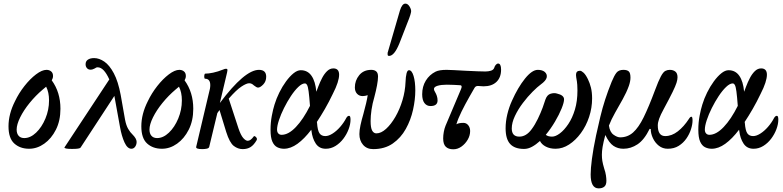

<svg xmlns="http://www.w3.org/2000/svg" viewBox="-20 -811 4325 1061"><path d="M141 11Q91 11 59 -18Q27 -47 27 -113Q27 -181 63 -252Q84 -296 115 -335.5Q146 -375 179 -400Q212 -425 237 -425Q252 -425 262.5 -416.5Q273 -408 273 -391Q273 -379 266 -367Q314 -301 314 -210Q314 -144 289 -94.5Q264 -45 224.5 -17Q185 11 141 11ZM72 -95Q72 -73 83 -60.5Q94 -48 114 -48Q148 -48 179.5 -78Q211 -108 231 -156Q251 -204 251 -256Q251 -301 235 -332Q227 -325 216 -316Q177 -283 144 -242.5Q111 -202 91.5 -162.5Q72 -123 72 -95Z M378 12Q336 12 336 4L584 -372Q554 -439 520 -439Q515 -439 511.5 -437.5Q508 -436 504 -433Q492 -426 480 -426Q468 -426 460.5 -434.5Q453 -443 453 -456Q453 -473 466 -481.5Q479 -490 500 -490Q528 -490 556.5 -470.5Q585 -451 609 -406Q633 -361 647 -286L671 -150Q677 -118 688.5 -98.5Q700 -79 712 -68Q735 -45 735 -27Q735 -12 727 -0.5Q719 11 706 11Q684 11 668 -24Q652 -59 643 -110L612 -281L425 5Q420 12 378 12Z M875 11Q825 11 793 -18Q761 -47 761 -113Q761 -181 797 -252Q818 -296 849 -335.5Q880 -375 913 -400Q946 -425 971 -425Q986 -425 996.5 -416.5Q1007 -408 1007 -391Q1007 -379 1000 -367Q1048 -301 1048 -210Q1048 -144 1023 -94.5Q998 -45 958.5 -17Q919 11 875 11ZM806 -95Q806 -73 817 -60.5Q828 -48 848 -48Q882 -48 913.5 -78Q945 -108 965 -156Q985 -204 985 -256Q985 -301 969 -332Q961 -325 950 -316Q911 -283 878 -242.5Q845 -202 825.5 -162.5Q806 -123 806 -95Z M1097 13Q1062 13 1064 1L1134 -295Q1142 -323 1142 -340Q1142 -376 1113 -376Q1110 -376 1109 -383Q1108 -390 1109.5 -397Q1111 -404 1114 -404Q1132 -404 1158 -409.5Q1184 -415 1214 -427Q1222 -431 1229 -431Q1237 -431 1237 -424Q1237 -422 1235 -411L1195 -242Q1332 -425 1411 -425Q1451 -425 1451 -387Q1451 -361 1434.5 -344Q1418 -327 1406 -327Q1398 -327 1383 -339Q1371 -351 1357 -351Q1342 -351 1314 -332.5Q1286 -314 1244 -266L1298 -101Q1311 -63 1324.5 -48Q1338 -33 1349 -33Q1365 -33 1382 -57Q1386 -62 1394.5 -53.5Q1403 -45 1398 -36Q1383 -10 1365 1.5Q1347 13 1321 13Q1295 13 1272 -4.5Q1249 -22 1230 -82L1193 -203Q1187 -194 1181 -186L1136 1Q1134 8 1123 10.5Q1112 13 1097 13Z M1549 11Q1529 11 1512 2.5Q1495 -6 1485 -28.5Q1475 -51 1475 -94Q1475 -134 1482 -171Q1489 -208 1497 -233Q1507 -266 1523.5 -299.5Q1540 -333 1560.5 -361Q1581 -389 1602 -406Q1623 -423 1642 -423Q1680 -423 1701.5 -392Q1723 -361 1728 -304Q1733 -318 1739 -333Q1748 -357 1760 -380Q1772 -403 1787.5 -418Q1803 -433 1822 -433Q1854 -433 1854 -398Q1854 -380 1845.5 -353.5Q1837 -327 1819 -292Q1798 -248 1775.5 -209Q1753 -170 1731 -137Q1731 -134 1732 -132Q1735 -90 1745.5 -74.5Q1756 -59 1778 -59Q1796 -59 1818 -73Q1840 -87 1860 -110Q1880 -133 1893 -158Q1900 -171 1909 -171Q1917 -171 1917 -150Q1917 -125 1906.5 -97Q1896 -69 1877.5 -44.5Q1859 -20 1834 -4.5Q1809 11 1780 11Q1744 11 1725 -17.5Q1706 -46 1701 -89Q1700 -92 1700 -94Q1662 -44 1624 -16.5Q1586 11 1549 11ZM1511 -95Q1511 -81 1518 -73.5Q1525 -66 1536 -66Q1574 -66 1615 -109Q1656 -152 1693 -226Q1689 -279 1685.5 -305.5Q1682 -332 1677 -341Q1672 -350 1665 -350Q1649 -350 1628.5 -330.5Q1608 -311 1587.5 -280Q1567 -249 1549.5 -214Q1532 -179 1521.5 -147Q1511 -115 1511 -95Z M2042 13Q2007 13 1986.5 -10.5Q1966 -34 1966 -70Q1966 -91 1972 -119Q1978 -147 1988 -181Q1997 -214 2003 -239.5Q2009 -265 2012 -285Q1997 -280 1984 -280Q1965 -280 1953 -293Q1941 -306 1941 -328Q1941 -366 1965 -395.5Q1989 -425 2032 -425Q2049 -425 2059 -416.5Q2069 -408 2069 -388Q2069 -369 2063.5 -339.5Q2058 -310 2049 -276Q2038 -239 2033 -204.5Q2028 -170 2028 -142Q2028 -105 2036.5 -89.5Q2045 -74 2060 -74Q2086 -74 2113.5 -99Q2141 -124 2165 -165.5Q2189 -207 2204 -257Q2219 -307 2221 -358Q2222 -387 2226.5 -405Q2231 -423 2240 -423Q2256 -423 2265.5 -391Q2275 -359 2275 -311Q2275 -261 2262.5 -204.5Q2250 -148 2222.5 -98.5Q2195 -49 2150.5 -18Q2106 13 2042 13ZM2130 -502Q2122 -502 2122 -510Q2122 -513 2122 -515Q2122 -517 2122 -519L2190 -753Q2202 -791 2220 -791Q2233 -791 2242.5 -776Q2252 -761 2252 -749Q2252 -744 2247.5 -728.5Q2243 -713 2231 -684L2187 -571Q2159 -502 2130 -502Z M2485 14Q2458 14 2443.5 0Q2429 -14 2429 -46Q2429 -64 2432.5 -82.5Q2436 -101 2442 -116L2527 -317Q2537 -339 2523 -340Q2506 -341 2488 -342Q2470 -343 2449 -343Q2418 -343 2398 -337Q2378 -331 2378 -319Q2378 -312 2385 -301Q2390 -293 2394 -281Q2398 -269 2398 -256Q2398 -225 2359 -225Q2338 -225 2325.5 -241.5Q2313 -258 2313 -290Q2313 -333 2333 -365.5Q2353 -398 2387 -415Q2407 -425 2448 -425Q2463 -425 2489 -423.5Q2515 -422 2553 -420Q2591 -418 2620 -417Q2649 -416 2662 -416Q2680 -416 2693.5 -420.5Q2707 -425 2711 -436Q2714 -447 2720.5 -453.5Q2727 -460 2732 -460Q2749 -460 2749 -426Q2749 -383 2723.5 -358.5Q2698 -334 2652 -334Q2643 -334 2636 -335Q2629 -336 2621 -336Q2608 -336 2602 -325L2575 -278Q2550 -234 2530.5 -194.5Q2511 -155 2502 -124Q2514 -132 2541 -132Q2557 -132 2567.5 -119Q2578 -106 2578 -87Q2578 -62 2564.5 -39Q2551 -16 2530 -1Q2509 14 2485 14Z M2876 12Q2824 12 2799 -15.5Q2774 -43 2774 -102Q2774 -140 2783.5 -179.5Q2793 -219 2809 -254Q2842 -328 2881 -376.5Q2920 -425 2952 -425Q2977 -425 2991 -413Q3005 -400 3001 -382.5Q2997 -365 2968 -344Q2950 -331 2923 -304Q2896 -277 2869.5 -242Q2843 -207 2825.5 -170Q2808 -133 2808 -101Q2808 -56 2850 -56Q2888 -56 2918 -97Q2936 -121 2952 -154Q2968 -187 2979 -217Q2990 -247 2994 -261Q3003 -287 3022.5 -293Q3042 -299 3058 -294Q3097 -285 3097 -262Q3097 -245 3083.5 -211.5Q3070 -178 3047 -139Q3024 -100 2996 -66Q3008 -56 3031 -56Q3050 -56 3074 -74Q3098 -92 3120.5 -125.5Q3143 -159 3157 -205.5Q3171 -252 3171 -311Q3171 -328 3170 -342Q3169 -356 3168 -361Q3163 -388 3163 -397Q3163 -420 3185 -420Q3193 -420 3205 -409Q3217 -398 3229 -373Q3239 -353 3245.5 -327Q3252 -301 3252 -267Q3252 -215 3235.5 -165Q3219 -115 3190 -75.5Q3161 -36 3125 -12.5Q3089 11 3050 11Q3019 11 2996 -1Q2973 -13 2964 -32Q2942 -12 2920 0Q2898 12 2876 12Z M3288 230Q3244 230 3244 153Q3244 121 3251 67Q3258 13 3274 -63Q3286 -118 3297.5 -166Q3309 -214 3324 -260.5Q3339 -307 3360 -359Q3374 -393 3386.5 -409Q3399 -425 3425 -425Q3445 -425 3454.5 -416.5Q3464 -408 3464 -382Q3464 -362 3455 -336Q3442 -300 3421 -262.5Q3400 -225 3379 -188Q3358 -151 3345 -117Q3350 -81 3370.5 -66.5Q3391 -52 3407 -52Q3448 -52 3478.5 -79Q3509 -106 3537 -163Q3565 -220 3599 -311Q3619 -365 3632 -389Q3645 -413 3656.5 -419Q3668 -425 3681 -425Q3700 -425 3712 -415.5Q3724 -406 3724 -384Q3724 -371 3718.5 -353.5Q3713 -336 3697 -303Q3681 -270 3648 -209Q3630 -176 3622.5 -155Q3615 -134 3615 -118Q3615 -59 3656 -59Q3692 -59 3725.5 -85Q3759 -111 3787 -154Q3794 -166 3801 -166Q3807 -166 3807 -145Q3807 -124 3798.5 -97Q3790 -70 3773 -45.5Q3756 -21 3730.5 -5Q3705 11 3670 11Q3642 11 3621 -5.5Q3600 -22 3588 -47.5Q3576 -73 3576 -98L3570 -99Q3540 -38 3503 -13.5Q3466 11 3425 11Q3394 11 3370 -5Q3346 -21 3325 -65Q3314 -24 3310 0.5Q3306 25 3306 44Q3306 62 3308.5 78Q3311 94 3319 121Q3326 141 3328.5 158.5Q3331 176 3331 188Q3331 211 3319.5 220.5Q3308 230 3288 230Z M3913 11Q3893 11 3876 2.5Q3859 -6 3849 -28.5Q3839 -51 3839 -94Q3839 -134 3846 -171Q3853 -208 3861 -233Q3871 -266 3887.5 -299.5Q3904 -333 3924.5 -361Q3945 -389 3966 -406Q3987 -423 4006 -423Q4044 -423 4065.5 -392Q4087 -361 4092 -304Q4097 -318 4103 -333Q4112 -357 4124 -380Q4136 -403 4151.5 -418Q4167 -433 4186 -433Q4218 -433 4218 -398Q4218 -380 4209.5 -353.5Q4201 -327 4183 -292Q4162 -248 4139.5 -209Q4117 -170 4095 -137Q4095 -134 4096 -132Q4099 -90 4109.5 -74.5Q4120 -59 4142 -59Q4160 -59 4182 -73Q4204 -87 4224 -110Q4244 -133 4257 -158Q4264 -171 4273 -171Q4281 -171 4281 -150Q4281 -125 4270.5 -97Q4260 -69 4241.5 -44.5Q4223 -20 4198 -4.5Q4173 11 4144 11Q4108 11 4089 -17.5Q4070 -46 4065 -89Q4064 -92 4064 -94Q4026 -44 3988 -16.5Q3950 11 3913 11ZM3875 -95Q3875 -81 3882 -73.5Q3889 -66 3900 -66Q3938 -66 3979 -109Q4020 -152 4057 -226Q4053 -279 4049.5 -305.5Q4046 -332 4041 -341Q4036 -350 4029 -350Q4013 -350 3992.5 -330.5Q3972 -311 3951.5 -280Q3931 -249 3913.5 -214Q3896 -179 3885.5 -147Q3875 -115 3875 -95Z"/></svg>

Font: Junicode Two Beta Condensed Medium
Style: Italic
Weight: 500
Width: 3
Italic angle: -9°
Version: Version 1.053; ttfautohint (v1.8.4)